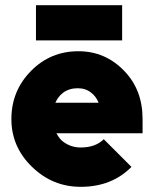

<svg xmlns="http://www.w3.org/2000/svg" viewBox="-20 -710 585 742"><path d="M119 -554H452V-690H119ZM531 -195V-250Q531 -363 460 -436Q387 -512 283 -512Q175 -512 100 -436Q24 -359 24 -250Q24 -142 104 -65Q183 12 292 12Q412 12 488 -65L381 -172Q349 -140 292 -140Q257 -140 229 -159Q219 -165 211.5 -174.5Q204 -184 198 -195ZM280 -369Q311 -369 332 -352Q351 -338 361 -313H194Q204 -336 223 -351Q247 -369 280 -369Z"/></svg>

Font: Unageo
Style: ExtraBold
Weight: 800
Designer: Richard Sepsi
Foundry: Richard Sepsi
Version: Version 2.000